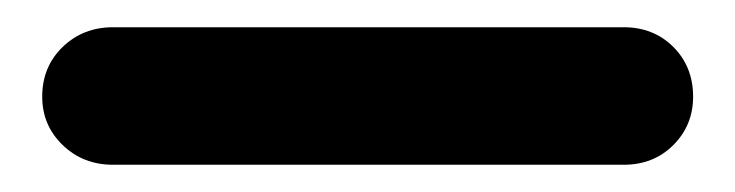

<svg xmlns="http://www.w3.org/2000/svg" viewBox="-20 -20 540 141"><path d="M63 101Q41 101 26 86.5Q11 72 11 51Q11 29 26 14.5Q41 0 63 0H438Q460 0 474.5 14.5Q489 29 489 51Q489 72 474.5 86.5Q460 101 438 101Z"/></svg>

Font: Chiron GoRound TC H
Style: Regular
Weight: 900
Designer: Ryoko NISHIZUKA 西塚涼子 (kana, bopomofo & ideographs); Paul D. Hunt (Latin, Greek & Cyrillic); Sandoll Communications 산돌커뮤니
Foundry: Adobe
Version: Version 1.000;hotconv 1.1.1;makeotfexe 2.6.0